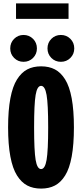

<svg xmlns="http://www.w3.org/2000/svg" viewBox="-20 -1095 490 1126"><path d="M74 -1075H382V-984.5H74ZM118 -732.5Q85.5 -732.5 62.8 -755.2Q40 -778 40 -811Q40 -844.5 62.8 -867.2Q85.5 -890 118 -890Q151 -890 173.8 -867.2Q196.5 -844.5 196.5 -811Q196.5 -778 173.8 -755.2Q151 -732.5 118 -732.5ZM258.5 -811Q258.5 -844.5 281.2 -867.2Q304 -890 337 -890Q370 -890 392.8 -867.2Q415.5 -844.5 415.5 -811Q415.5 -778 392.8 -755.2Q370 -732.5 337 -732.5Q304 -732.5 281.2 -755.2Q258.5 -778 258.5 -811ZM27.5 -348Q27.5 -448 40.8 -518.2Q54 -588.5 79.8 -629.2Q105.5 -670 140 -688Q174.5 -706 221 -706Q267.5 -706 302 -688Q336.5 -670 362 -629.2Q387.5 -588.5 400.5 -518.2Q413.5 -448 413.5 -348Q413.5 -247.5 400.5 -177Q387.5 -106.5 362 -65.8Q336.5 -25 302 -7Q267.5 11 221 11Q174.5 11 140 -7Q105.5 -25 79.8 -65.8Q54 -106.5 40.8 -177Q27.5 -247.5 27.5 -348ZM262.5 -348Q262.5 -484.5 253.2 -538Q244 -591.5 221 -591.5Q198 -591.5 189 -538.2Q180 -485 180 -348Q180 -210.5 189 -157Q198 -103.5 221 -103.5Q244 -103.5 253.2 -157.2Q262.5 -211 262.5 -348Z"/></svg>

Font: League Mono Condensed
Style: Bold
Weight: 700
Width: 1
Designer: Tyler Finck
Foundry: The League of Moveable Type / Tyler Finck
Version: Version 2.210